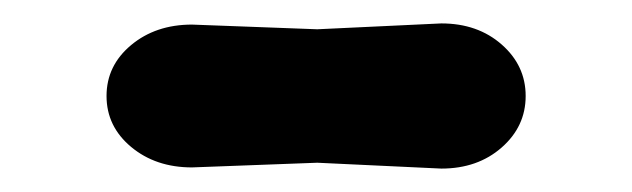

<svg xmlns="http://www.w3.org/2000/svg" viewBox="-20 -457 540 164"><path d="M251 -432 357 -437Q388 -437 408.5 -419Q429 -401 429 -375Q429 -349 408.5 -331Q388 -313 357 -313L251 -318L144 -314Q113 -314 92 -331.5Q71 -349 71 -375Q71 -401 92 -418.5Q113 -436 144 -436Z"/></svg>

Font: Delius Unicase
Style: Bold
Weight: 700
Designer: Natalia Raices
Foundry: Natalia Raices
Version: Version 1.001